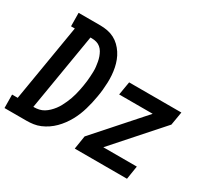

<svg xmlns="http://www.w3.org/2000/svg" viewBox="-174 -958 1270 1181"><g transform="rotate(30 460.5 -367.5)"><path d="M-28 0 -29 -95H11L102 -640H75L74 -735H228Q255 -735 280.5 -730Q306 -725 328 -713.5Q350 -702 367.5 -685Q385 -668 398.5 -647.5Q412 -627 421 -603.5Q430 -580 435 -555.5Q440 -531 442 -505Q444 -479 443 -453Q442 -427 439.5 -400.5Q437 -374 432 -347Q428 -323 422.5 -299Q417 -275 410 -251Q403 -227 393.5 -203.5Q384 -180 371.5 -157.5Q359 -135 343.5 -114Q328 -93 309.5 -74.5Q291 -56 269.5 -41.5Q248 -27 224.5 -17Q201 -7 176.5 -3.5Q152 0 128 0ZM122 -95H127Q144 -95 162 -99Q180 -103 195.5 -112.5Q211 -122 224.5 -135Q238 -148 249.5 -163Q261 -178 269.5 -194Q278 -210 285.5 -226.5Q293 -243 299 -260Q305 -277 309.5 -294Q314 -311 317.5 -328Q321 -345 324 -363Q327 -380 329 -397.5Q331 -415 332 -432.5Q333 -450 333.5 -467Q334 -484 332 -501Q330 -518 327 -534.5Q324 -551 318.5 -566.5Q313 -582 305 -596Q297 -610 284.5 -620.5Q272 -631 256 -635.5Q240 -640 222 -640H213ZM471 0 486 -95 779 -425H541L557 -520H928L912 -425L619 -95H857L842 0Z"/></g></svg>

Font: Iosevka QP
Style: Bold Italic
Weight: 700
Italic angle: -9°
Designer: Belleve Invis
Foundry: Belleve Invis
Version: Version 20.0.0; ttfautohint (v1.8.4)